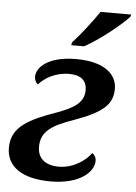

<svg xmlns="http://www.w3.org/2000/svg" viewBox="-55 -808 609 860"><g transform="rotate(5 250.0 -378.0)"><path d="M244 -606H302C369 -642 464 -719 497 -756L500 -766H362C331 -720 283 -658 247 -619ZM205 10C334 10 398 -48 398 -99C398 -117 388 -128 380 -133C356 -97 299 -59 236 -59C172 -59 140 -91 140 -140C140 -209 187 -239 284 -273C412 -319 456 -357 456 -428C456 -492 401 -546 272 -546C143 -546 95 -491 95 -452C95 -435 103 -423 111 -418C135 -447 185 -477 246 -477C304 -477 326 -450 326 -411C326 -356 284 -329 211 -302C83 -257 6 -219 6 -124C6 -42 73 10 205 10Z"/></g></svg>

Font: Noto Serif SemiBold
Style: Italic
Weight: 600
Italic angle: -12°
Designer: Monotype Design Team
Foundry: Monotype Imaging Inc.
Version: Version 2.014